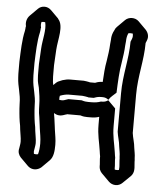

<svg xmlns="http://www.w3.org/2000/svg" viewBox="-55 -780 737 888"><g transform="rotate(5 313.5 -336.5)"><path d="M382 -334C392 -338 402 -340 412 -340H420C430 -340 439 -337 447 -330C456 -345 471 -355 482 -366C484 -416 486 -465 494 -509C498 -535 502 -562 503 -587C504 -597 505 -604 505 -608C505 -619 507 -634 513 -645C519 -646 528 -646 533 -645C535 -636 535 -628 531 -619L527 -609C526 -608 526 -608 526 -607C526 -525 503 -452 503 -365V-187C506 -163 514 -144 516 -119C518 -104 522 -89 522 -72C523 -66 523 -60 523 -55C523 -47 525 -36 525 -28V-21C525 -18 524 -13 524 -11C520 -10 518 -10 515 -10C512 -10 508 -10 505 -11C504 -14 504 -18 504 -21V-28C504 -36 502 -46 502 -55V-66C501 -70 501 -74 500 -77L498 -91C492 -133 482 -163 482 -212V-293L447 -328C439 -322 430 -319 420 -319H414C400 -314 387 -312 370 -312H356C347 -312 337 -313 328 -316C326 -317 324 -317 323 -317H263C261 -316 260 -316 257 -315L245 -311C237 -308 228 -309 221 -310C220 -316 221 -324 222 -329C234 -334 251 -338 262 -338H326C335 -337 343 -336 352 -334C353 -333 355 -333 356 -333H379C380 -334 381 -334 382 -334ZM379 -403H356C355 -403 353 -403 352 -404C343 -406 335 -407 326 -408H262C252 -408 241 -406 228 -402L216 -397C210 -395 204 -392 200 -388L164 -353C160 -349 158 -345 155 -339C145 -319 150 -299 162 -287L197 -252C209 -240 227 -235 245 -241L257 -245C259 -246 261 -246 262 -246C263 -247 262 -247 263 -247H323C324 -247 326 -247 328 -246C337 -243 347 -242 356 -242H370C386 -242 398 -243 412 -248V-212C412 -163 422 -133 428 -91L430 -77C431 -74 431 -70 432 -66V-55C432 -46 434 -36 434 -28V-21C434 -9 439 3 447 11L483 47C491 55 503 60 515 60C527 60 538 55 546 47L582 12C590 4 595 -8 595 -21V-28C595 -36 593 -47 593 -55C593 -60 593 -66 592 -72C592 -89 588 -104 586 -119C584 -144 576 -163 573 -187V-365C573 -452 596 -525 596 -607C596 -608 596 -608 597 -609L601 -619C609 -638 602 -656 591 -668L590 -669L555 -704C538 -721 508 -720 492 -704L457 -669C452 -664 449 -659 447 -653L442 -643C437 -631 435 -619 435 -608C435 -604 434 -597 433 -587C432 -562 428 -535 424 -509C418 -478 416 -445 414 -410H412C402 -410 392 -408 382 -404C381 -404 380 -403 379 -403ZM108 -636C105 -645 106 -655 108 -662C113 -663 121 -663 125 -662C134 -628 119 -579 117 -540C116 -517 114 -493 113 -468V-431C113 -420 113 -409 114 -400C114 -385 120 -367 122 -358C126 -336 131 -304 131 -277C131 -266 132 -251 133 -241L136 -223C137 -212 140 -197 141 -186L143 -170C146 -147 151 -127 151 -101C151 -83 149 -63 145 -51C138 -49 131 -50 126 -51C125 -57 124 -63 126 -70C127 -79 130 -90 130 -101C130 -121 125 -138 123 -157L121 -175C119 -186 116 -201 115 -212L113 -231C112 -243 110 -263 110 -276C110 -323 95 -353 93 -396C92 -407 92 -418 92 -431V-470C94 -520 95 -572 105 -614C106 -621 107 -628 107 -633C108 -634 108 -635 108 -636ZM38 -636C38 -635 38 -634 37 -633C37 -628 36 -621 35 -614C25 -572 24 -520 22 -470V-431C22 -418 22 -407 23 -396C25 -353 40 -323 40 -276C40 -263 42 -243 43 -231L45 -212C46 -201 49 -186 51 -175L53 -157C55 -138 60 -121 60 -101C60 -90 57 -79 56 -70C52 -54 57 -40 67 -29L103 7C117 21 139 25 159 13C162 11 164 10 166 8L202 -28C218 -44 221 -71 221 -101C221 -127 216 -147 213 -170L211 -186C210 -197 207 -212 206 -223L203 -241C202 -251 201 -266 201 -277C201 -304 196 -336 192 -358C190 -367 184 -385 184 -400C183 -409 183 -420 183 -431V-468C184 -493 186 -517 187 -540C190 -589 212 -652 183 -683V-684L147 -720C129 -738 102 -737 86 -721L51 -686C39 -674 33 -655 38 -636Z"/></g></svg>

Font: Dictator
Style: Chalk
Weight: 500
Version: Version MIL.1277